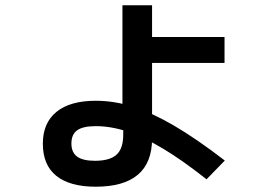

<svg xmlns="http://www.w3.org/2000/svg" viewBox="-20 -656 1040 726"><path d="M342 50Q244 50 193 9Q142 -32 142 -113Q142 -191 193.5 -233Q245 -275 342 -275Q412 -275 483 -252.5Q554 -230 638 -181Q722 -132 830 -49L761 22Q670 -50 596.5 -94Q523 -138 461.5 -158.5Q400 -179 342 -179Q294 -179 272 -163.5Q250 -148 250 -113Q250 -80 271.5 -64Q293 -48 339 -48Q395 -48 420.5 -71Q446 -94 446 -147V-214H443V-636H555V-516H829V-418H555V-132Q555 -41 501.5 4.5Q448 50 342 50Z"/></svg>

Font: M PLUS 1 Code SemiBold
Style: Regular
Weight: 600
Designer: Coji Morishita
Foundry: UNDERFOREST DESIGN
Version: Version 1.005